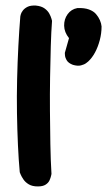

<svg xmlns="http://www.w3.org/2000/svg" viewBox="-20 -670 385 690"><path d="M116 0Q96 0 83.5 -7.5Q71 -15 64 -25.5Q57 -36 54 -43.5Q51 -51 51 -51Q47 -94 44.5 -148.5Q42 -203 41 -263.5Q40 -324 41.5 -385.5Q43 -447 46 -504.5Q49 -562 53 -611Q53 -611 54.5 -617.5Q56 -624 62 -632Q68 -640 79 -645.5Q90 -651 109 -650Q129 -648 140.5 -639.5Q152 -631 157.5 -620.5Q163 -610 165 -602.5Q167 -595 167 -595Q164 -556 162.5 -503.5Q161 -451 160 -391.5Q159 -332 159.5 -271Q160 -210 161 -152Q162 -94 165 -45Q165 -45 163.5 -38Q162 -31 158 -22Q154 -13 144 -6.5Q134 0 116 0ZM242 -437Q226 -443 220 -453Q214 -463 213.5 -471.5Q213 -480 213 -480L228 -533Q211 -554 210.5 -577.5Q210 -601 223 -619Q236 -637 258 -641Q283 -642 299.5 -636Q316 -630 325 -619.5Q334 -609 339 -597.5Q344 -586 345 -575Q345 -550 338.5 -525.5Q332 -501 321.5 -481.5Q311 -462 297 -449Q297 -449 290 -443.5Q283 -438 271 -435Q259 -432 242 -437Z"/></svg>

Font: Sour Gummy Medium
Style: Regular
Weight: 500
Designer: Stefie Justprince
Foundry: Eifetstype
Version: Version 1.000